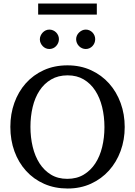

<svg xmlns="http://www.w3.org/2000/svg" viewBox="-20 -1060 771 1096"><path d="M576.2 -334Q576.2 -395 563 -449Q549.8 -502.9 523.4 -543.2Q497.1 -583.5 457.8 -606.7Q418.5 -629.9 366.2 -629.9Q312 -629.9 272 -606.4Q231.9 -583 205.6 -542.7Q179.2 -502.4 166.5 -449Q153.8 -395.5 153.8 -335.9Q153.8 -275.9 166.7 -221.9Q179.7 -168 205.8 -127.4Q231.9 -86.9 271.2 -63Q310.5 -39.1 363.8 -39.1Q418 -39.1 457.8 -63Q497.6 -86.9 523.9 -127.2Q550.3 -167.5 563.2 -220.9Q576.2 -274.4 576.2 -334ZM691.9 -335Q691.9 -262.2 668.5 -198.2Q645 -134.3 602.3 -86.7Q559.6 -39.1 499.5 -11.5Q439.5 16.1 366.2 16.1Q292.5 16.1 232.2 -10.5Q171.9 -37.1 128.9 -84.5Q85.9 -131.8 62.5 -196Q39.1 -260.3 39.1 -335.9Q39.1 -409.2 62 -473.1Q85 -537.1 127.4 -584.7Q169.9 -632.3 230.2 -659.7Q290.5 -687 365.2 -687Q439.5 -687 499.8 -659.2Q560.1 -631.3 602.8 -583.5Q645.5 -535.6 668.7 -471.7Q691.9 -407.7 691.9 -335ZM316.4 -836.4Q316.4 -825.2 312 -814.9Q307.6 -804.7 300.3 -796.9Q293 -789.1 283 -784.7Q272.9 -780.3 261.7 -780.3Q250.5 -780.3 240.7 -784.7Q231 -789.1 223.6 -796.9Q216.3 -804.7 211.9 -814.5Q207.5 -824.2 207.5 -835.4Q207.5 -846.2 211.9 -856.2Q216.3 -866.2 223.6 -874Q231 -881.8 240.7 -886.5Q250.5 -891.1 261.7 -891.1Q272.9 -891.1 283 -886.7Q293 -882.3 300.3 -875Q307.6 -867.7 312 -857.7Q316.4 -847.7 316.4 -836.4ZM523.4 -836.4Q523.4 -825.2 519.3 -814.9Q515.1 -804.7 507.8 -796.9Q500.5 -789.1 490.7 -784.7Q481 -780.3 469.7 -780.3Q458.5 -780.3 448.5 -784.7Q438.5 -789.1 430.9 -796.9Q423.3 -804.7 418.9 -814.9Q414.6 -825.2 414.6 -836.4Q414.6 -846.7 418.9 -856.7Q423.3 -866.7 431.2 -874.3Q439 -881.8 448.7 -886.5Q458.5 -891.1 469.7 -891.1Q481 -891.1 490.7 -886.7Q500.5 -882.3 507.8 -874.8Q515.1 -867.2 519.3 -857.2Q523.4 -847.2 523.4 -836.4ZM197.8 -976.6V-1040H532.7V-976.6Z"/></svg>

Font: Charis SIL
Style: Regular
Weight: 400
Foundry: SIL International
Version: Version 4.112